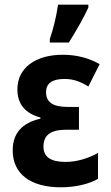

<svg xmlns="http://www.w3.org/2000/svg" viewBox="-20 -787 472 817"><path d="M192 -606H273C309 -664 337 -713 356 -755V-767H227C219 -712 206 -662 192 -621ZM239 10C301 10 359 -4 397 -26V-136C351 -111 304 -98 259 -98C196 -98 165 -119 165 -163C165 -211 194 -235 262 -235H316V-332H269C209 -332 176 -349 176 -395C176 -433 203 -451 254 -451C290 -451 318 -442 356 -419L404 -514C357 -541 304 -554 247 -554C131 -554 54 -498 54 -407C54 -345 86 -305 152 -287V-282C73 -264 34 -219 34 -147C34 -47 110 10 239 10Z"/></svg>

Font: Kathrein 77 Bold Condensed
Style: Regular
Weight: 700
Width: 3
Designer: Lazydogs Typefoundry, based on Open Sans by Ascender Corporation
Foundry: Lazydogs Typefoundry
Version: Version 1.003;PS 001.003;hotconv 1.0.88;makeotf.lib2.5.64775